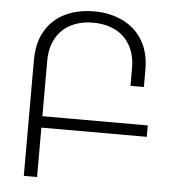

<svg xmlns="http://www.w3.org/2000/svg" viewBox="-54 -809 771 858"><g transform="rotate(5 332.0 -380.0)"><path d="M616.7 -221.7H144V0H84.5V-520.5Q84.5 -598.1 116.7 -652.1Q148.9 -706.1 205.3 -732.9Q261.7 -759.8 334 -759.8Q404.8 -759.8 461.7 -732.7Q518.6 -705.6 551.5 -651.9Q584.5 -598.1 584.5 -520.5V-442.4H524.4V-520.5Q524.4 -581.1 500.2 -623.5Q476.1 -666 433.1 -687.5Q390.1 -709 334 -709Q278.3 -709 235.4 -687.5Q192.4 -666 168.2 -623.5Q144 -581.1 144 -520.5V-272.9H616.7Z"/></g></svg>

Font: Mardoto Light
Style: Regular
Weight: 400
Designer: Christian Robertson, Vahan Hovhannisyan
Foundry: Google
Version: Version 1.000